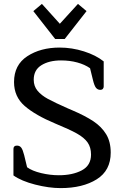

<svg xmlns="http://www.w3.org/2000/svg" viewBox="-20 -952 636 985"><path d="M312 -752H263L151 -895L195 -932L287 -830L380 -932L424 -895ZM49 -52V-188Q49 -205 67 -205Q81 -205 89 -194.5Q97 -184 104 -156L119 -94Q145 -75 191 -64Q237 -53 282 -53Q352 -53 399.5 -78Q447 -103 447 -159Q447 -196 429.5 -221Q412 -246 374.5 -267Q337 -288 264 -318Q161 -361 106.5 -408.5Q52 -456 52 -531Q52 -619 120 -663.5Q188 -708 286 -708Q349 -708 410.5 -688.5Q472 -669 512 -637V-508Q512 -501 507.5 -496Q503 -491 495 -491Q481 -491 472.5 -501.5Q464 -512 457 -541L442 -602Q415 -621 376.5 -631.5Q338 -642 293 -642Q232 -642 192.5 -617.5Q153 -593 153 -543Q153 -510 172.5 -486.5Q192 -463 226 -444.5Q260 -426 328 -396L349 -387Q417 -358 459 -330Q501 -302 524.5 -263.5Q548 -225 548 -169Q548 -77 476 -32Q404 13 291 13Q231 13 160.5 -5Q90 -23 49 -52Z"/></svg>

Font: Maitree Medium
Style: Regular
Weight: 500
Designer: CadsonDemak Team
Foundry: CadsonDemak
Version: Version 1.010